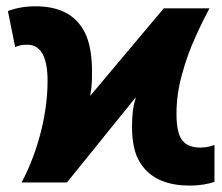

<svg xmlns="http://www.w3.org/2000/svg" viewBox="-20 -575 701 605"><path d="M190.9 0 408.2 -269C399.9 -242.2 396 -216.3 396 -175.8C396 -127.4 404.3 -89.4 421.4 -62.5C455.1 -8.3 513.7 9.8 578.1 9.8C608.9 9.8 638.7 4.4 655.8 -2V-118.2C646.5 -114.3 627.9 -109.9 611.8 -109.9C585.9 -109.9 566.9 -117.2 554.7 -132.3C542.5 -147.5 536.1 -175.3 536.1 -215.8C536.1 -257.8 542 -299.8 553.7 -341.3C564.9 -382.8 579.1 -421.9 595.7 -458C611.8 -494.1 627 -524.4 640.1 -548.8H496.1L264.2 -272.9C266.1 -284.2 267.6 -295.4 268.6 -305.7C269.5 -315.9 270 -330.1 270 -348.1C270 -401.4 262.2 -443.4 247.1 -473.1C216.3 -533.2 160.6 -555.2 90.8 -555.2C55.2 -555.2 23.9 -547.9 4.9 -540L27.8 -426.8C37.6 -431.2 46.9 -434.1 65.9 -434.1C108.4 -434.1 129.9 -396 129.9 -319.8C129.9 -194.8 87.4 -72.8 47.9 0Z"/></svg>

Font: Noto Reveo Sans
Style: Regular
Weight: 800
Designer: Monotype Design Team
Foundry: Monotype Imaging Inc.
Version: Version 2.007